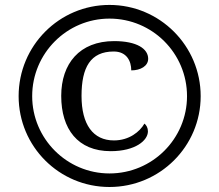

<svg xmlns="http://www.w3.org/2000/svg" viewBox="-20 -745 885 775"><path d="M439.9 -178.2C355.5 -178.2 309.1 -242.7 309.1 -357.9C309.1 -473.1 345.2 -537.1 439 -537.1C491.7 -537.1 509.8 -498 509.8 -460.9C547.4 -460.9 578.1 -478.5 578.1 -507.8C578.1 -547.9 532.7 -579.1 440.9 -579.1C300.8 -579.1 227.1 -487.8 227.1 -357.9C227.1 -224.1 293.9 -134.8 426.8 -134.8C526.4 -134.8 577.1 -178.2 577.1 -214.8C577.1 -229 570.8 -240.2 563 -246.1C544.4 -213.4 501.5 -178.2 439.9 -178.2ZM55.2 -356.9C55.2 -153.8 218.8 9.8 421.9 9.8C625 9.8 790 -153.8 790 -356.9C790 -560.1 625 -725.1 421.9 -725.1C218.8 -725.1 55.2 -560.1 55.2 -356.9ZM109.9 -356.9C109.9 -529.8 250 -669.9 421.9 -669.9C595.2 -669.9 734.9 -529.8 734.9 -356.9C734.9 -185.1 595.2 -44.9 421.9 -44.9C250 -44.9 109.9 -185.1 109.9 -356.9Z"/></svg>

Font: Gandom
Style: Regular
Weight: 400
Foundry: DejaVu fonts team - Redesigned by Saber Rastikerdar - Based on Samim Font
Version: Version 0.8